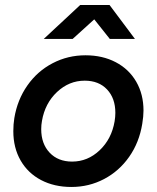

<svg xmlns="http://www.w3.org/2000/svg" viewBox="-20 -732 623 764"><path d="M33 -210Q33 -238 37 -262Q49 -335 89 -392Q129 -449 189.5 -480.5Q250 -512 320 -512Q388 -512 440.5 -484.5Q493 -457 522 -407Q551 -357 551 -292Q551 -269 546 -239Q534 -165 494 -108Q454 -51 394 -19.5Q334 12 264 12Q196 12 143.5 -15.5Q91 -43 62 -93.5Q33 -144 33 -210ZM144 -218Q144 -160 177.5 -124.5Q211 -89 267 -89Q329 -89 376.5 -134Q424 -179 436 -249Q439 -267 439 -283Q439 -341 406 -376Q373 -411 317 -411Q255 -411 207 -366Q159 -321 147 -251Q144 -235 144 -218ZM299 -712H416L517 -577H417L355 -655L269 -577H154Z"/></svg>

Font: Oak Sans Semibold
Style: Italic
Weight: 600
Italic angle: -9.49998°
Foundry: Erik Kennedy, Walven
Version: Version 1.000